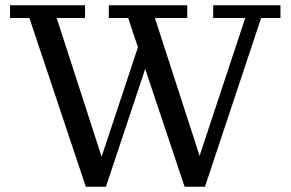

<svg xmlns="http://www.w3.org/2000/svg" viewBox="-20 -702 1097 725"><path d="M677 3 464 -634H391V-682H687V-634H565L752 -57H715L906 -634H785V-682H1039V-634H966L754 3ZM304 3 91 -634H18V-682H301V-634H194L381 -57H346L508 -545L536 -465L380 3Z"/></svg>

Font: Montagu Slab
Style: Regular
Weight: 400
Version: Version 1.000